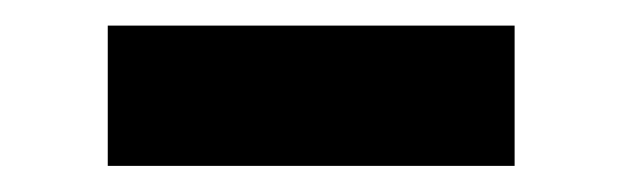

<svg xmlns="http://www.w3.org/2000/svg" viewBox="-20 -337 476 147"><path d="M374 -210H62.5V-317.4H374Z"/></svg>

Font: Wanted Sans SemiBold
Style: Regular
Weight: 600
Designer: Original Design by Kil Hyung-jin and Kang Hanbin, Wanted Lab, Inc; Hangeul from Source Han Sans by Jang Soo-young and Ka
Foundry: Wanted Lab, Inc.
Version: Version 1.003